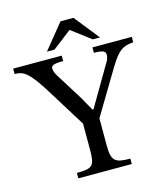

<svg xmlns="http://www.w3.org/2000/svg" viewBox="-126 -931 900 1027"><g transform="rotate(-15 323.5 -418.0)"><path d="M652 -657H434V-627C485 -627 498 -618 498 -600C498 -585 493 -572 486 -561L354 -336H348L304 -414L214 -558C204 -573 197 -591 197 -604C197 -618 208 -627 264 -627V-657H-5V-627C42 -627 70 -616 153 -481L280 -276V-131C280 -42 268 -30 180 -30V0H476V-30C392 -30 372 -43 372 -131V-281L520 -528C570 -609 593 -622 652 -627ZM487 -698 377 -836H305L193 -698H235L340 -779L447 -698Z"/></g></svg>

Font: STIX Two Math
Style: Regular
Weight: 400
Designer: Ross Mills, John Hudson & Paul Hanslow, Tiro Typeworks Ltd; with portions MicroPress Inc., with additions and correction
Foundry: Tiro Typeworks Ltd
Version: Version 2.02 b142